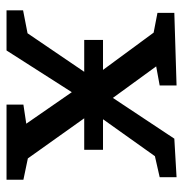

<svg xmlns="http://www.w3.org/2000/svg" viewBox="-6 -568 574 603"><g transform="rotate(90 281.5 -267.0)"><path d="M13 0V-52L85 -66L206 -244H106V-303H200L83 -462L21 -474V-527L249 -534V-481L189 -470L288 -334L416 -527L537 -534V-481L471 -466L355 -303H451V-244H352L478 -67L545 -53V0H309V-53L369 -62L270 -205L139 0Z"/></g></svg>

Font: Bitter Medium
Style: Regular
Weight: 500
Designer: Sol Matas, and Bitter project Authors
Foundry: Sol Matas
Version: Version 2.001